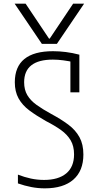

<svg xmlns="http://www.w3.org/2000/svg" viewBox="-20 -1020 540 1050"><path d="M60 -1000H120L248 -809H252L380 -1000H440L291 -780H209ZM225 10Q188 10 151.5 3Q115 -4 78 -17V-65Q114 -51 149 -43.5Q184 -36 221 -36Q299 -36 342 -71.5Q385 -107 385 -176Q385 -221 366.5 -252.5Q348 -284 314 -308.5Q280 -333 231 -358Q178 -388 140 -416.5Q102 -445 81.5 -482Q61 -519 61 -570Q61 -655 113.5 -697.5Q166 -740 270 -740Q304 -740 340 -735.5Q376 -731 414 -721V-515H365V-703L388 -679Q356 -686 326.5 -690Q297 -694 269 -694Q191 -694 151.5 -663Q112 -632 112 -570Q112 -529 129.5 -499.5Q147 -470 180.5 -446Q214 -422 260 -397Q314 -368 353.5 -338.5Q393 -309 414.5 -270Q436 -231 436 -175Q436 -86 381.5 -38Q327 10 225 10Z"/></svg>

Font: M PLUS 1 Code Light
Style: Regular
Weight: 300
Designer: Coji Morishita
Foundry: UNDERFOREST DESIGN
Version: Version 1.002